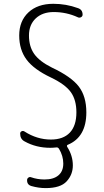

<svg xmlns="http://www.w3.org/2000/svg" viewBox="-20 -760 540 1000"><path d="M245.1 -356.4Q156.2 -398.4 118.2 -449.7Q80.1 -501 80.1 -575.2Q80.1 -650.4 127.9 -695.3Q175.8 -740.2 257.8 -740.2Q324.2 -740.2 385.7 -717.8Q410.2 -710 410.2 -683.6Q410.2 -674.8 401.9 -670.4Q393.6 -666 385.7 -669.9Q326.2 -697.3 259.8 -697.3Q201.2 -697.3 166 -664.1Q130.9 -630.9 130.9 -575.2Q130.9 -517.6 158.2 -479Q185.5 -440.4 250 -408.2Q351.6 -360.4 390.6 -309.1Q429.7 -257.8 429.7 -174.8Q429.7 -45.9 333 -5.9Q326.2 -2.9 330.1 4.9Q359.4 50.8 359.4 101.6Q359.4 149.4 327.1 184.6Q294.9 219.7 217.8 219.7Q181.6 219.7 143.6 209Q120.1 202.1 121.1 177.7Q121.1 169.9 127.9 165Q134.8 160.2 141.6 163.1Q174.8 174.8 211.9 174.8Q258.8 174.8 284.2 153.3Q309.6 131.8 309.6 91.8Q309.6 51.8 287.1 14.6Q281.2 6.8 274.4 7.8Q254.9 9.8 242.2 9.8Q168 9.8 108.4 -23.4Q85 -35.2 85 -64.5Q85 -72.3 92.3 -76.2Q99.6 -80.1 107.4 -75.2Q172.9 -33.2 245.1 -33.2Q309.6 -33.2 343.8 -69.3Q377.9 -105.5 377.9 -174.8Q377.9 -239.3 349.1 -279.8Q320.3 -320.3 245.1 -356.4Z"/></svg>

Font: Rounded Mgen+ 1mn light
Style: Regular
Weight: 200
Designer: [Source Han Sans]
Ryoko NISHIZUKA  (kana & ideographs); Paul D. Hunt (Latin, Greek & Cyrillic); Wenlong ZHANG  (bopomofo
Version: Version 1.059.20150602